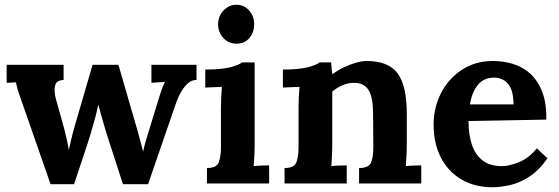

<svg xmlns="http://www.w3.org/2000/svg" viewBox="-20 -773 2354 809"><path d="M193 3 72 -344Q63 -370 58.5 -383Q54 -396 52 -405Q50 -414 47 -426L8 -424V-500H248V-436Q217 -435 212 -412Q207 -389 215 -358L249 -236Q255 -214 260.5 -189.5Q266 -165 270 -141Q275 -162 280.5 -187Q286 -212 297 -249L370 -500H479L559 -224Q565 -203 571.5 -178.5Q578 -154 583 -134Q587 -154 594 -178Q601 -202 607 -221L646 -348Q654 -375 660 -392.5Q666 -410 675 -428L618 -424V-500H808V-436Q788 -436 773 -423Q758 -410 746.5 -391.5Q735 -373 728 -355.5Q721 -338 718 -328L604 3H498L429 -210Q426 -221 419.5 -242Q413 -263 406.5 -287.5Q400 -312 394 -333Q389 -305 379 -269Q369 -233 360 -203Q351 -173 347 -162L292 3Z M852 -65Q893 -65 902 -89.5Q911 -114 911 -154V-320Q911 -338 912 -361.5Q913 -385 915 -407Q899 -406 877.5 -405.5Q856 -405 845 -404V-480Q914 -480 951.5 -490Q989 -500 999 -510H1053V-161Q1053 -147 1052 -121.5Q1051 -96 1049 -73Q1065 -75 1084.5 -75.5Q1104 -76 1114 -76V0H852ZM977 -589Q943 -589 921 -613Q899 -637 899 -671Q899 -705 922 -729Q945 -753 976 -753Q1008 -753 1029.5 -729Q1051 -705 1051 -671Q1051 -637 1031 -613Q1011 -589 977 -589Z M1179 0V-65Q1220 -65 1229 -89.5Q1238 -114 1238 -154V-322Q1238 -340 1239 -362.5Q1240 -385 1242 -407Q1226 -406 1204.5 -405.5Q1183 -405 1172 -404V-480Q1241 -480 1278.5 -490Q1316 -500 1326 -510H1375Q1377 -497 1377 -491Q1377 -485 1377.5 -479.5Q1378 -474 1381 -460Q1401 -476 1427 -488.5Q1453 -501 1479 -508.5Q1505 -516 1525 -516Q1617 -516 1655.5 -463.5Q1694 -411 1694 -295V-161Q1694 -147 1693 -121.5Q1692 -96 1690 -73Q1707 -75 1726 -75.5Q1745 -76 1755 -76V0H1493V-65Q1535 -65 1544 -89.5Q1553 -114 1553 -154L1552 -296Q1552 -361 1533.5 -392.5Q1515 -424 1471 -424Q1446 -424 1421.5 -413Q1397 -402 1380 -387V-161Q1380 -147 1379 -121.5Q1378 -96 1376 -73Q1392 -75 1411.5 -75.5Q1431 -76 1441 -76V0Z M2054 16Q1981 16 1925 -16.5Q1869 -49 1838 -108.5Q1807 -168 1807 -249Q1807 -319 1838 -380Q1869 -441 1925.5 -478.5Q1982 -516 2057 -516Q2099 -516 2139 -504.5Q2179 -493 2211.5 -465Q2244 -437 2263.5 -389Q2283 -341 2282 -269L1954 -263Q1954 -209 1967.5 -166Q1981 -123 2012 -98Q2043 -73 2095 -73Q2125 -73 2166.5 -89.5Q2208 -106 2242 -148L2287 -106Q2251 -55 2210 -28.5Q2169 -2 2128.5 7Q2088 16 2054 16ZM1960 -333H2144Q2143 -395 2120 -420.5Q2097 -446 2062 -446Q2018 -446 1993 -414.5Q1968 -383 1960 -333Z"/></svg>

Font: Lora
Style: Bold
Weight: 700
Designer: Olga Karpushina, Alexei Vanyashin (Cyrillic)
Foundry: Cyreal
Version: Version 3.006; ttfautohint (v1.8.4.7-5d5b);gftools[0.9.30]